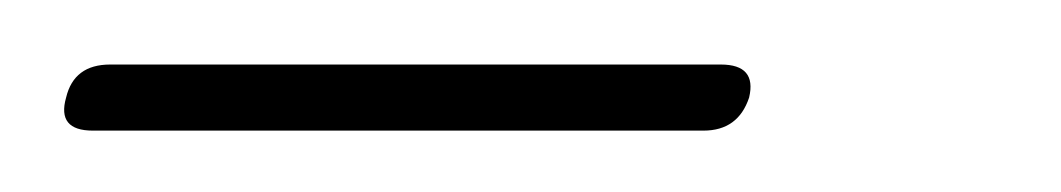

<svg xmlns="http://www.w3.org/2000/svg" viewBox="-59 -572 337 61"><path d="M-38 -541Q-35.5 -551.5 -24 -551.5H170Q181.5 -551.5 179 -541Q175.5 -530.5 164.5 -530.5H-29.5Q-41 -530.5 -38 -541Z"/></svg>

Font: Fraunces 72pt S000 Thin
Style: Italic
Weight: 100
Italic angle: -16°
Version: Version 1.000; ttfautohint (v1.8.3)